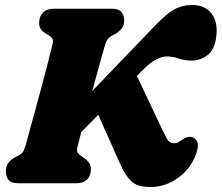

<svg xmlns="http://www.w3.org/2000/svg" viewBox="-20 -735 889 770"><path d="M289.5 -141Q287 -130 291.2 -123.2Q295.5 -116.5 303.5 -111L316 -102.5Q328.5 -93.5 336.5 -83.2Q344.5 -73 344.5 -56Q344.5 -30.5 329.5 -15.2Q314.5 0 285.5 0H54.5Q24 0 13.8 -13.8Q3.5 -27.5 3.5 -48Q3.5 -69 14.5 -82.8Q25.5 -96.5 39.5 -103.5L55 -111.5Q65.5 -117 71.2 -124.8Q77 -132.5 82.5 -151.5Q93 -189.5 107.8 -243.5Q122.5 -297.5 138.5 -356Q154.5 -414.5 168.2 -468Q182 -521.5 191 -559.5Q194 -572 190.2 -579.2Q186.5 -586.5 178 -592L164.5 -600Q151 -608 144 -618Q137 -628 137 -643.5Q137 -668.5 152.2 -684.2Q167.5 -700 196 -700H430Q456.5 -700 467.2 -686.5Q478 -673 478 -652.5Q478 -631.5 466.5 -618.8Q455 -606 440 -597.5L428 -591.5Q419 -586.5 412.2 -578.2Q405.5 -570 400 -550Q390.5 -517.5 377.2 -469.5Q364 -421.5 350 -370L600.5 -631Q646.5 -679 678.5 -697Q710.5 -715 750 -715Q800.5 -715 826.2 -683.2Q852 -651.5 848.5 -602Q845 -541.5 815.5 -516.8Q786 -492 749 -492Q719.5 -492 697.8 -500.2Q676 -508.5 647.5 -508.5Q628.5 -508.5 605 -495.8Q581.5 -483 560.5 -462L529 -430.5L628 -221Q640 -196 649.5 -178.2Q659 -160.5 679 -160.5Q688.5 -160.5 696 -165Q703.5 -169.5 712 -175.5Q733 -190 749.5 -185.5Q763 -182.5 770.5 -167Q778 -151.5 767.5 -120.5Q746.5 -59.5 694.8 -22.2Q643 15 584.5 15Q531 15 507 -7.8Q483 -30.5 463 -75L374 -274.5L306 -205.5Q300.5 -184.5 296.2 -167.8Q292 -151 289.5 -141Z"/></svg>

Font: Fraunces 72pt SuperSoft Black
Style: Italic
Weight: 900
Italic angle: -16°
Version: Version 1.000;[b76b70a41]